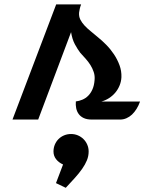

<svg xmlns="http://www.w3.org/2000/svg" viewBox="-20 -561 677 901"><path d="M243.7 -540.5H360.8Q356.4 -529.8 354.2 -519.3Q352.1 -508.8 351.1 -502Q349.6 -483.9 356.9 -469.2Q364.3 -454.6 376.7 -441.2Q389.2 -427.7 405.5 -414.6Q421.9 -401.4 439 -386.7Q458.5 -371.1 478.5 -350.8Q498.5 -330.6 514.6 -306.4Q530.8 -282.2 540.8 -255.1Q550.8 -228 549.8 -198.7Q548.8 -178.2 541 -159.4Q533.2 -140.6 520.5 -125.7Q507.8 -110.8 491 -100.1Q474.1 -89.4 455.6 -84.5H637.2Q630.4 -65.4 620.8 -50Q611.3 -34.7 599.4 -23.4Q587.4 -12.2 573.2 -6.1Q559.1 0 543.9 0H410.2Q387.7 0 372.8 -7.1Q357.9 -14.2 349.4 -25.9Q340.8 -37.6 337.6 -53Q334.5 -68.4 335.9 -85Q351.6 -86.9 366.7 -93.3Q381.8 -99.6 393.8 -111.6Q405.8 -123.5 413.8 -141.6Q421.9 -159.7 423.8 -185.1Q425.8 -205.1 419.9 -222.7Q414.1 -240.2 404.3 -255.9Q394.5 -271.5 381.8 -285.6Q369.1 -299.8 356.9 -313Q344.2 -329.6 331.5 -353Q318.8 -376.5 313.5 -410.2L159.2 0H38.6ZM313.5 67.9Q330.6 67.9 345.5 74.2Q360.4 80.6 371.6 91.6Q382.8 102.5 389.4 117.7Q396 132.8 396 149.9Q396 171.4 387.9 191.2Q379.9 210.9 365.5 231.4Q351.1 252 331.5 273.7Q312 295.4 288.6 320.3L242.7 298.3L275.9 210.9Q255.4 201.7 243.2 186Q231 170.4 231 149.9Q231 132.8 237.3 117.7Q243.7 102.5 254.6 91.6Q265.6 80.6 280.8 74.2Q295.9 67.9 313.5 67.9Z"/></svg>

Font: Atomic Age
Style: Regular
Weight: 400
Designer: James Grieshaber
Foundry: James Grieshaber
Version: Version 1.008; ttfautohint (v1.4.1) -l 6 -r 46 -G 0 -x 0 -H 